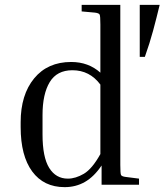

<svg xmlns="http://www.w3.org/2000/svg" viewBox="-20 -760 692 790"><path d="M552 -25V0H398V-79Q367 -33 329.5 -11.5Q292 10 246 10Q160 10 112.5 -54.5Q65 -119 65 -237V-257Q65 -370 120.5 -437.5Q176 -505 273 -505Q344 -505 393 -461V-659Q393 -694 390 -700Q387 -706 371 -708L316 -713V-740H475V-81Q475 -46 478 -40Q481 -34 497 -32ZM155 -207Q155 -113 182.5 -69Q210 -25 259 -25Q291 -25 325 -45Q359 -65 393 -126V-412Q349 -471 278 -471Q214 -471 184.5 -422Q155 -373 155 -287ZM576 -526H555V-740H637Q624 -686 610 -634Q596 -582 576 -526Z"/></svg>

Font: Inria Serif
Style: Regular
Weight: 400
Designer: Black Foundry Team
Foundry: Black Foundry
Version: Version 1.000; ttfautohint (v1.8.3)